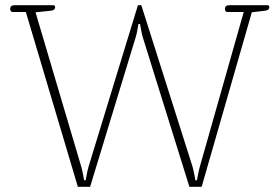

<svg xmlns="http://www.w3.org/2000/svg" viewBox="-20 -715 1070 735"><path d="M79 -669H28Q24 -669 21.5 -672.5Q19 -676 19 -681Q19 -695 36 -695H184Q191 -695 191 -687Q191 -676 175 -674L116 -668L291 -77Q295 -63 298 -46.5Q301 -30 302 -25H308Q309 -30 312 -46.5Q315 -63 319 -77L508 -695H521L717 -77Q721 -63 724 -46.5Q727 -30 728 -25H734Q735 -30 738 -46.5Q741 -63 745 -77L913 -669H850Q846 -669 843.5 -672.5Q841 -676 841 -681Q841 -695 858 -695H1004Q1011 -695 1011 -687Q1011 -676 995 -674L944 -668L752 0H705L527 -571Q523 -584 520 -601Q517 -618 516 -623H510Q509 -618 506 -600.5Q503 -583 499 -571L325 0H278Z"/></svg>

Font: Maitree ExtraLight
Style: Regular
Weight: 250
Designer: CadsonDemak Team
Foundry: CadsonDemak
Version: Version 1.002